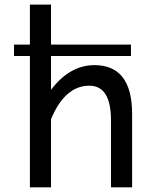

<svg xmlns="http://www.w3.org/2000/svg" viewBox="-20 -801 686 821"><path d="M544.9 0H454.6V-286.1Q454.6 -434.6 361.8 -434.6Q257.8 -434.6 198.2 -291.5V0H107.9V-781.2H198.2V-417Q278.3 -522.5 383.8 -522.5Q544.9 -522.5 544.9 -314ZM540 -561.5H40V-610.4H540Z"/></svg>

Font: Cadman
Style: Regular
Weight: 400
Designer: Paul James MIller
Foundry: High-Logic / Made with FontCreator
Version: Version 2.114;March 28, 2021;FontCreator 13.0.0.2683 64-bit